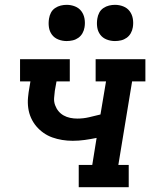

<svg xmlns="http://www.w3.org/2000/svg" viewBox="-20 -775 640 795"><path d="M306 0V-92H362L380 -204Q356 -199 331 -195.5Q306 -192 281 -192Q259 -192 237.5 -195.5Q216 -199 196.5 -206Q177 -213 160 -225Q143 -237 130 -252.5Q117 -268 108.5 -287Q100 -306 97 -327.5Q94 -349 96 -371Q98 -393 102 -414L106 -438H63V-530H269V-438H214L207 -399Q205 -384 204 -369Q203 -354 208 -340Q213 -326 222 -315Q231 -304 243.5 -297Q256 -290 270.5 -287Q285 -284 300 -284Q325 -284 348.5 -289.5Q372 -295 396 -301L419 -438H376V-530H582V-438H527L470 -92H513V0ZM456 -605Q438 -605 421.5 -611.5Q405 -618 395 -631.5Q385 -645 382.5 -662.5Q380 -680 383 -698Q385 -711 391 -722.5Q397 -734 408 -741.5Q419 -749 431.5 -752Q444 -755 456 -755Q474 -755 490.5 -748.5Q507 -742 517 -728.5Q527 -715 530 -697.5Q533 -680 530 -662Q528 -649 521.5 -637.5Q515 -626 504.5 -618.5Q494 -611 481.5 -608Q469 -605 456 -605ZM256 -605Q238 -605 221.5 -611.5Q205 -618 195 -631.5Q185 -645 182.5 -662.5Q180 -680 183 -698Q185 -711 191 -722.5Q197 -734 208 -741.5Q219 -749 231.5 -752Q244 -755 256 -755Q274 -755 290.5 -748.5Q307 -742 317 -728.5Q327 -715 330 -697.5Q333 -680 330 -662Q328 -649 321.5 -637.5Q315 -626 304.5 -618.5Q294 -611 281.5 -608Q269 -605 256 -605Z"/></svg>

Font: Iosevka Slab SmBdExObl
Style: Regular
Weight: 600
Width: 7
Italic angle: -9°
Monospace: yes
Designer: Belleve Invis
Foundry: Belleve Invis
Version: Version 11.1.0; ttfautohint (v1.8.3)